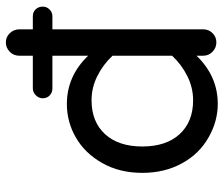

<svg xmlns="http://www.w3.org/2000/svg" viewBox="-74 -685 769 661"><g transform="rotate(-90 310.5 -354.5)"><path d="M168.9 -20.5Q112.3 -51.8 79.1 -111.8Q45.9 -171.9 45.9 -249Q45.9 -328.1 80.1 -387.7Q113.3 -446.3 167 -477.5Q220.7 -508.8 283.2 -508.8Q378.9 -508.8 449.2 -435.5V-558.6H336.9Q322.3 -558.6 312.5 -567.9Q302.7 -577.1 302.7 -591.8Q302.7 -605.5 313 -615.7Q323.2 -626 336.9 -626H449.2V-672.9Q449.2 -692.4 462.9 -705.6Q476.6 -718.8 495.1 -718.8Q513.7 -718.8 526.9 -705.1Q540 -691.4 540 -672.9V-626H585Q599.6 -626 608.9 -616.2Q618.2 -606.4 618.2 -591.8Q618.2 -578.1 608.4 -568.4Q598.6 -558.6 585 -558.6H540V-39.1Q540 -20.5 526.9 -7.3Q513.7 5.9 495.1 5.9Q476.6 5.9 462.9 -7.3Q449.2 -20.5 449.2 -39.1V-62.5Q378.9 10.7 283.2 10.7Q223.6 10.7 168.9 -20.5ZM449.2 -146.5V-351.6Q418 -384.8 378.4 -404.3Q338.9 -423.8 295.9 -423.8Q221.7 -423.8 179.2 -377.4Q136.7 -331.1 136.7 -249Q136.7 -167 179.2 -120.6Q221.7 -74.2 295.9 -74.2Q338.9 -74.2 378.4 -93.8Q418 -113.3 449.2 -146.5Z"/></g></svg>

Font: jf-openhuninn-1.0
Style: Regular
Weight: 400
Designer: [Kosugi Maru]
      Designed by Motoya company      

      [Varela Round]
      Joe Prince(Latin component); Avraham Co
Foundry: justfont CO.,LTD.
Version: 1.0